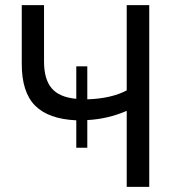

<svg xmlns="http://www.w3.org/2000/svg" viewBox="-20 -730 688 750"><path d="M475 -710H563V0H475V-297Q401 -265 321 -261V-153H278V-260Q169 -265 117 -317.5Q65 -370 65 -480V-710H152V-490Q152 -420 182 -385Q212 -350 278 -344V-471H321V-342Q415 -345 475 -377Z"/></svg>

Font: Raleway-v4020 Medium
Style: Regular
Weight: 500
Designer: Matt McInerney, Pablo Impallari, Rodrigo Fuenzalida
Foundry: Matt McInerney, Pablo Impallari, Rodrigo Fuenzalida
Version: Version 4.020;PS 004.020;hotconv 1.0.88;makeotf.lib2.5.64775